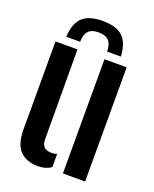

<svg xmlns="http://www.w3.org/2000/svg" viewBox="-146 -857 759 948"><g transform="rotate(20 234.0 -383.0)"><path d="M228 -774.9Q300.1 -774.9 333.8 -742.8Q367.4 -710.7 371.3 -640H298.9Q298.7 -678.1 281.7 -696.5Q264.8 -714.9 228 -714.9Q190.2 -714.9 173.8 -696.2Q157.5 -677.5 157 -640H84.4Q88 -710.9 121.8 -742.9Q155.6 -774.9 228 -774.9ZM42.3 -139.4V-600H157.8L159.2 -129.7Q159.2 -101.8 171.8 -89Q184.5 -76.2 213 -76.2Q227.8 -76.2 240 -80.7V-11.2Q210.8 8.7 170.5 8.7Q110.1 8.7 76.2 -25.9Q42.3 -60.5 42.3 -139.4ZM299.6 0V-600H416.2V0Z"/></g></svg>

Font: Big Shoulders Stencil Text Thin
Style: Regular
Weight: 100
Designer: Patric King
Foundry: XO Type Co
Version: Version 2.001